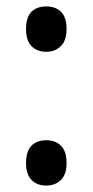

<svg xmlns="http://www.w3.org/2000/svg" viewBox="-20 -566 288 597"><path d="M61 -476Q61 -512 77.5 -529Q94 -546 124 -546Q153 -546 170 -529Q187 -512 187 -476Q187 -440 169 -422.5Q151 -405 124 -405Q95 -405 78 -422.5Q61 -440 61 -476ZM61 -59Q61 -95 77.5 -112.5Q94 -130 124 -130Q152 -130 169.5 -113Q187 -96 187 -59Q187 -23 169 -6Q151 11 124 11Q95 11 78 -6.5Q61 -24 61 -59Z"/></svg>

Font: Noto Sans Lao Condensed Medium
Style: Regular
Weight: 500
Width: 3
Designer: Monotype Design Team
Foundry: Monotype Imaging Inc.
Version: Version 2.003; ttfautohint (v1.8.4.7-5d5b)